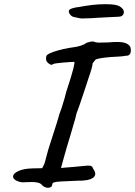

<svg xmlns="http://www.w3.org/2000/svg" viewBox="-20 -849 646 919"><path d="M182 38Q175 27 155.5 24Q136 21 101 23Q87 25 72.5 21Q58 17 49.5 9.5Q41 2 43 -7Q44 -19 68.5 -30.5Q93 -42 136 -43L182 -44L192 -64Q196 -75 199.5 -90.5Q203 -106 210 -129Q214 -143 222 -167.5Q230 -192 239 -220Q248 -248 255 -270.5Q262 -293 264 -302Q268 -311 275 -332.5Q282 -354 288.5 -376.5Q295 -399 297 -409Q323 -488 331 -520Q339 -552 335 -553Q331 -553 315.5 -552Q300 -551 282 -549.5Q264 -548 250 -546Q236 -544 233 -542Q228 -535 216 -543Q204 -551 201 -561Q200 -570 201 -577Q202 -584 207 -587Q214 -593 235 -600.5Q256 -608 283 -614Q310 -620 333 -623Q350 -625 367 -630.5Q384 -636 394 -644Q403 -647 411.5 -649Q420 -651 429 -650Q437 -645 456.5 -645Q476 -645 498 -646Q554 -651 575.5 -644.5Q597 -638 604 -624Q609 -605 603.5 -593Q598 -581 581 -582Q572 -580 553.5 -578.5Q535 -577 509 -576Q441 -570 436 -562Q432 -558 429.5 -554Q427 -550 423 -545Q424 -541 418.5 -521Q413 -501 405 -479Q401 -466 393 -442Q385 -418 376.5 -392.5Q368 -367 361 -346.5Q354 -326 351 -319Q347 -310 344.5 -299.5Q342 -289 341 -284Q327 -235 317 -201.5Q307 -168 299.5 -143.5Q292 -119 286 -96Q280 -73 272 -45Q272 -45 288.5 -46.5Q305 -48 331 -50Q378 -55 396 -56Q414 -57 418.5 -53.5Q423 -50 426 -41Q446 -14 426 1.5Q406 17 350 16Q298 18 272.5 19.5Q247 21 238.5 24Q230 27 230 34Q230 47 214 49.5Q198 52 182 38ZM385 -761Q376 -760 366.5 -761Q357 -762 347 -765Q332 -767 325.5 -770.5Q319 -774 313 -783Q304 -798 316 -805Q328 -812 361 -816Q393 -822 423 -825.5Q453 -829 486 -829Q515 -829 533 -825.5Q551 -822 563 -811Q576 -799 572 -784.5Q568 -770 549 -769Q543 -769 528 -768Q513 -767 496.5 -766.5Q480 -766 468 -765Q461 -765 448 -764Q435 -763 419 -762Q403 -761 385 -761Z"/></svg>

Font: Caveat SemiBold
Style: Regular
Weight: 600
Designer: Pablo Impallari
Foundry: Pablo Impallari
Version: Version 2.000